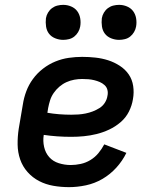

<svg xmlns="http://www.w3.org/2000/svg" viewBox="-20 -762 640 790"><path d="M264 8Q231 8 199.5 2.5Q168 -3 141 -17Q114 -31 93.5 -54Q73 -77 63 -106Q53 -135 52.5 -167Q52 -199 57 -232L74 -332Q78 -359 88 -386Q98 -413 115.5 -437Q133 -461 157 -479.5Q181 -498 208 -509Q235 -520 263 -524Q291 -528 318 -528Q346 -528 373 -525Q400 -522 425 -514Q450 -506 472.5 -491.5Q495 -477 509.5 -456Q524 -435 528 -408Q532 -381 527 -354Q523 -328 510.5 -303Q498 -278 476.5 -259.5Q455 -241 429.5 -229Q404 -217 377.5 -210.5Q351 -204 325 -201.5Q299 -199 273 -199Q244 -199 215.5 -201Q187 -203 160 -207Q156 -182 161.5 -157.5Q167 -133 182.5 -115.5Q198 -98 222 -90.5Q246 -83 271 -83Q291 -83 312 -87.5Q333 -92 352 -103.5Q371 -115 385 -132Q399 -149 409 -168L500 -133Q484 -100 458.5 -72Q433 -44 401 -25.5Q369 -7 333.5 0.5Q298 8 264 8ZM273 -290Q288 -290 302.5 -291Q317 -292 332 -295Q347 -298 361.5 -303.5Q376 -309 389.5 -317.5Q403 -326 411.5 -339.5Q420 -353 422 -367Q425 -380 422 -392Q419 -404 410 -412Q401 -420 390.5 -424.5Q380 -429 368 -432Q356 -435 343.5 -436Q331 -437 318 -437Q302 -437 285.5 -434Q269 -431 253.5 -424Q238 -417 224.5 -405.5Q211 -394 201 -379.5Q191 -365 186 -349Q181 -333 178 -317L175 -298Q198 -294 223 -292Q248 -290 273 -290ZM470 -598Q453 -598 437 -604.5Q421 -611 411.5 -623.5Q402 -636 399.5 -653Q397 -670 399 -687Q401 -699 407.5 -710Q414 -721 424 -728.5Q434 -736 446 -739Q458 -742 470 -742Q487 -742 502.5 -735.5Q518 -729 527.5 -716.5Q537 -704 540 -687Q543 -670 540 -653Q538 -641 531.5 -630Q525 -619 515.5 -611.5Q506 -604 494 -601Q482 -598 470 -598ZM240 -598Q223 -598 207 -604.5Q191 -611 181.5 -623.5Q172 -636 169.5 -653Q167 -670 169 -687Q171 -699 177.5 -710Q184 -721 194 -728.5Q204 -736 216 -739Q228 -742 240 -742Q257 -742 272.5 -735.5Q288 -729 297.5 -716.5Q307 -704 310 -687Q313 -670 310 -653Q308 -641 301.5 -630Q295 -619 285.5 -611.5Q276 -604 264 -601Q252 -598 240 -598Z"/></svg>

Font: Iosevka Semibold Extended
Style: Italic
Weight: 600
Width: 7
Italic angle: -9°
Monospace: yes
Designer: Belleve Invis
Foundry: Belleve Invis
Version: Version 32.5.0; ttfautohint (v1.8.4)